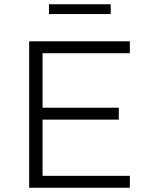

<svg xmlns="http://www.w3.org/2000/svg" viewBox="-20 -882 692 902"><path d="M117 0V-688H590V-632H180V-376H538V-320H180V-56H590V0ZM210 -816V-862H500V-816Z"/></svg>

Font: Saira SemiExpanded Light
Style: Regular
Weight: 300
Width: 6
Designer: Hector Gatti with collaboration of the Omnibus-Type team
Foundry: Omnibus-Type
Version: Version 1.101